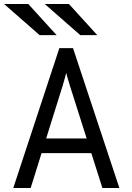

<svg xmlns="http://www.w3.org/2000/svg" viewBox="-24 -941 660 961"><path d="M42.5 0 273 -700H341.5L573.5 0H488.5L326.5 -510Q325 -515.5 321 -528.5Q317 -541.5 313 -555Q309 -568.5 307.5 -576.5Q305.5 -568.5 301.8 -555Q298 -541.5 294.5 -528.8Q291 -516 289 -510L129.5 0ZM159 -174.5 183 -248H432.5L456.5 -174.5ZM378 -765 200 -921H321L463 -765ZM174.5 -765 -3.5 -921H117.5L259.5 -765Z"/></svg>

Font: Overpass Mono Light
Style: Regular
Weight: 400
Monospace: yes
Version: Version 4.000